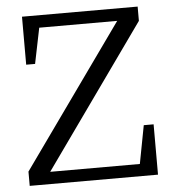

<svg xmlns="http://www.w3.org/2000/svg" viewBox="-52 -768 746 817"><g transform="rotate(-5 321.0 -360.0)"><path d="M548 -215 517 -52H134L566 -659V-720H72V-515H110L141 -667H474L42 -61V0H590V-215Z"/></g></svg>

Font: GradeGX
Style: Regular
Weight: 100
Width: 1
Designer: Adam Twardoch
Foundry: Adam Twardoch
Version: Version 2.002; DEVELOPMENT